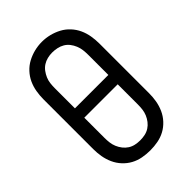

<svg xmlns="http://www.w3.org/2000/svg" viewBox="-222 -841 943 943"><g transform="rotate(-45 250.0 -369.0)"><path d="M250 8Q223 8 196.5 3Q170 -2 147 -14.5Q124 -27 105.5 -47Q87 -67 76 -91.5Q65 -116 60.5 -142Q56 -168 56 -195V-540Q56 -567 60.5 -593.5Q65 -620 76 -644Q87 -668 105.5 -688Q124 -708 147.5 -720.5Q171 -733 197 -739.5Q223 -746 250 -746Q277 -746 303 -739.5Q329 -733 352.5 -720.5Q376 -708 394.5 -688Q413 -668 424 -644Q435 -620 439.5 -593.5Q444 -567 444 -540V-195Q444 -168 439.5 -142Q435 -116 424 -91.5Q413 -67 394.5 -47Q376 -27 353 -14.5Q330 -2 303.5 3Q277 8 250 8ZM134 -400H366V-540Q366 -557 364 -573.5Q362 -590 355.5 -606Q349 -622 338.5 -635.5Q328 -649 313.5 -657.5Q299 -666 282 -669.5Q265 -673 248 -673Q232 -673 215.5 -669Q199 -665 185 -656Q171 -647 161 -633.5Q151 -620 144.5 -605Q138 -590 136 -573.5Q134 -557 134 -540ZM250 -62Q267 -62 283.5 -65.5Q300 -69 314 -78Q328 -87 338.5 -100.5Q349 -114 355.5 -129.5Q362 -145 364 -161.5Q366 -178 366 -195V-335H134V-195Q134 -178 136 -161.5Q138 -145 144.5 -129.5Q151 -114 161.5 -100.5Q172 -87 186 -78Q200 -69 216.5 -65.5Q233 -62 250 -62Z"/></g></svg>

Font: Zed Sans
Style: Regular
Weight: 400
Designer: Belleve Invis
Foundry: Belleve Invis
Version: Version 1.0.0; ttfautohint (v1.8.4)